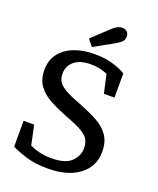

<svg xmlns="http://www.w3.org/2000/svg" viewBox="-161 -977 899 1090"><g transform="rotate(20 288.0 -432.0)"><path d="M260 16Q182 16 124.5 -2.5Q67 -21 40 -36V-192H104L129 -74Q158 -61 189.5 -53.5Q221 -46 260 -46Q344 -46 380 -81Q416 -116 416 -162Q416 -209 387 -235Q358 -261 292 -286L256 -300Q200 -322 153.5 -347Q107 -372 79.5 -409.5Q52 -447 52 -506Q52 -563 83 -603.5Q114 -644 168 -665Q222 -686 292 -686Q358 -686 408.5 -669.5Q459 -653 480 -638V-492H416L391 -604Q369 -613 345 -618.5Q321 -624 292 -624Q223 -624 189.5 -594Q156 -564 156 -520Q156 -477 185 -452.5Q214 -428 280 -402L316 -388Q372 -366 418.5 -341Q465 -316 492.5 -277.5Q520 -239 520 -178Q520 -90 450 -37Q380 16 260 16ZM229 -758 325 -848Q343 -865 357 -872.5Q371 -880 388 -880Q405 -880 416 -869.5Q427 -859 427 -841Q427 -822 415.5 -810Q404 -798 383 -786Q352 -769 322 -752Q292 -735 261 -718Z"/></g></svg>

Font: Source Serif 4 Caption
Style: Regular
Weight: 400
Designer: Frank Grießhammer
Foundry: Adobe Systems Incorporated
Version: Version 4.004;hotconv 1.0.117;makeotfexe 2.5.65602